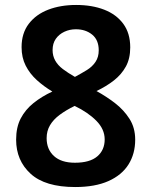

<svg xmlns="http://www.w3.org/2000/svg" viewBox="-20 -744 609 774"><path d="M283 10Q162 10 103.5 -43.5Q45 -97 45 -181Q45 -231 63.5 -266.5Q82 -302 115 -328.5Q148 -355 191 -375Q156 -396 128 -421.5Q100 -447 83.5 -479.5Q67 -512 67 -554Q67 -610 96 -648Q125 -686 174.5 -705Q224 -724 287 -724Q351 -724 400 -705Q449 -686 477 -648Q505 -610 505 -553Q505 -508 487.5 -476Q470 -444 439.5 -420Q409 -396 369 -377Q409 -355 444 -328Q479 -301 502 -265Q525 -229 525 -181Q525 -124 498 -81Q471 -38 417 -14Q363 10 283 10ZM282 -88Q342 -88 372 -113.5Q402 -139 402 -182Q402 -223 368.5 -257Q335 -291 281 -317Q246 -300 220.5 -281Q195 -262 181.5 -239Q168 -216 168 -187Q168 -142 197.5 -115Q227 -88 282 -88ZM282 -434Q308 -448 330 -461.5Q352 -475 365 -494.5Q378 -514 378 -541Q378 -583 351.5 -604.5Q325 -626 286 -626Q261 -626 239.5 -616Q218 -606 205 -587.5Q192 -569 192 -542Q192 -519 202.5 -500Q213 -481 233.5 -465.5Q254 -450 282 -434Z"/></svg>

Font: Noto Sans Oriya SemiBold
Style: Regular
Weight: 600
Version: Version 2.003